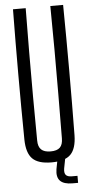

<svg xmlns="http://www.w3.org/2000/svg" viewBox="-61 -835 475 994"><g transform="rotate(-5 176.0 -338.0)"><path d="M176 7Q107 7 77 -23.2Q47 -53.5 46 -123Q44 -292 44 -461.5Q44 -631 46 -800H112Q111 -687.5 110.2 -571.8Q109.5 -456 110 -340.8Q110.5 -225.5 111.5 -113Q111.5 -80 127.5 -65Q143.5 -50 176 -50Q209.5 -50 224.8 -65Q240 -80 240 -113Q241 -225.5 241.5 -340.8Q242 -456 241.8 -571.8Q241.5 -687.5 240 -800H306.5Q308.5 -631 308.5 -461.5Q308.5 -292 306.5 -123Q305.5 -53.5 275.5 -23.2Q245.5 7 176 7ZM303.5 124.5H274.5Q229.5 124.5 210.5 104.8Q191.5 85 198 44.5L208 -7.5H248L238 44.5Q234.5 67 243 77.5Q251.5 88 274.5 88H303.5Z"/></g></svg>

Font: Big Shoulders Display Thin
Style: Regular
Weight: 400
Version: Version 2.002